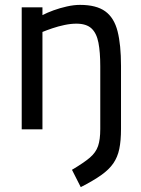

<svg xmlns="http://www.w3.org/2000/svg" viewBox="-20 -530 580 787"><path d="M311 237 275 166Q324 137 348.5 116Q373 95 382 68.5Q391 42 391 -1V-258Q391 -316 383.5 -355Q376 -394 355 -413.5Q334 -433 293 -433Q270 -433 244 -427.5Q218 -422 194.5 -414Q171 -406 154 -399V0H69V-500H154V-468Q173 -478 199 -487.5Q225 -497 254 -503.5Q283 -510 308 -510Q375 -510 411.5 -483.5Q448 -457 462 -401.5Q476 -346 476 -260V-2Q476 47 469 80.5Q462 114 444.5 139.5Q427 165 394.5 188Q362 211 311 237Z"/></svg>

Font: Cairo Play Medium
Style: Regular
Weight: 500
Version: Version 3.119